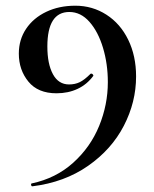

<svg xmlns="http://www.w3.org/2000/svg" viewBox="-20 -500 541 673"><path d="M46 -312Q46 -361 71.5 -399Q97 -437 142 -458.5Q187 -480 244 -480Q304 -480 353 -448.5Q402 -417 429.5 -360.5Q457 -304 457 -232Q457 -142 414 -59Q371 24 288.5 81.5Q206 139 94 153H93Q90 153 89 148.5Q88 144 91 143Q176 125 236.5 70.5Q297 16 327.5 -58.5Q358 -133 358 -212Q358 -276 341 -332.5Q324 -389 293.5 -423.5Q263 -458 223 -458Q146 -458 146 -337Q146 -276 165.5 -240Q185 -204 222 -204Q243 -204 259.5 -212Q276 -220 297 -241Q298 -242 300 -242Q303 -242 305.5 -239Q308 -236 307 -234Q285 -204 252 -188.5Q219 -173 178 -173Q113 -173 79.5 -214Q46 -255 46 -312Z"/></svg>

Font: Cormorant SC SemiBold
Style: Regular
Weight: 600
Designer: Christian Thalmann (Catharsis Fonts)
Foundry: Catharsis Fonts
Version: Version 4.000